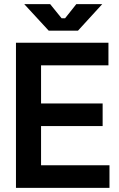

<svg xmlns="http://www.w3.org/2000/svg" viewBox="-20 -906 572 926"><path d="M57 0V-700H503V-591H178V-407H475V-298H178V-109H508V0ZM215 -758 97 -886H222L277 -818H294L348 -886H473L356 -758Z"/></svg>

Font: Space Grotesk Frontify SemiBold
Style: Regular
Weight: 600
Designer: Florian Karsten
Version: Version 2.000